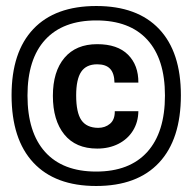

<svg xmlns="http://www.w3.org/2000/svg" viewBox="-20 -752 640 639"><path d="M18.5 -435Q18.5 -579 91 -655.5Q163.5 -732 300.5 -732Q437 -732 509.5 -655.5Q582 -579 582 -435Q582 -288.5 509.5 -210.8Q437 -133 300 -133Q163.5 -133 91 -210.8Q18.5 -288.5 18.5 -435ZM529 -434Q529 -555.5 470.2 -619.8Q411.5 -684 300.5 -684Q189.5 -684 130.5 -619.8Q71.5 -555.5 71.5 -434Q71.5 -311.5 130.2 -246.2Q189 -181 300 -181Q411 -181 470 -246.2Q529 -311.5 529 -434ZM156 -433Q156 -514 194.5 -559.5Q233 -605 303.5 -605Q371 -605 406 -570Q441 -535 440.5 -477H361Q360.5 -508 346.5 -523Q332.5 -538 303.5 -538Q267 -538 250.2 -513Q233.5 -488 233.5 -434.5Q233.5 -377.5 250.8 -352.2Q268 -327 306.5 -326.5Q330 -326.5 346.2 -340.2Q362.5 -354 362 -382H440.5Q440 -345.5 422.5 -317.2Q405 -289 374 -273.2Q343 -257.5 303.5 -257.5Q232 -257.5 194 -304.5Q156 -351.5 156 -433Z"/></svg>

Font: SplineSansMono30
Style: Regular
Weight: 400
Designer: Eben Sorkin, Mirko Velimirovic
Foundry: Sorkin Type
Version: Version 1.000